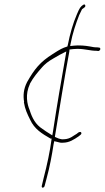

<svg xmlns="http://www.w3.org/2000/svg" viewBox="-20 -680 486 892"><path d="M339 -453C376 -453 398 -444 428 -444H429L436 -443C441 -443 445 -447 446 -451C447 -455 444 -459 441 -459H440L432 -460C428 -460 422 -460 415 -461C388 -466 372 -469 341 -469C327 -469 318 -467 306 -466L308 -477C317 -525 333 -572 348 -610C350 -615 358 -631 361 -637C365 -641 382 -648 375 -657C372 -662 371 -658 367 -658C354 -649 350 -644 337 -613C320 -574 305 -523 295 -471L293 -464C270 -457 259 -451 225 -429C166 -392 140 -359 106 -299C89 -266 87 -236 92 -206L91 -205C96 -173 107 -150 120 -124C140 -80 175 -59 215 -36H220C212 24 199 85 183 146L174 184C173 187 175 192 178 192C182 192 186 188 187 185L197 147C211 96 221 42 229 -10L232 -24L245 -21C255 -18 263 -16 271 -17H272C302 -17 324 -32 346 -47C354 -53 357 -56 358 -59C359 -65 355 -67 353 -67C346 -67 342 -63 336 -58C322 -51 307 -34 277 -33C259 -31 245 -40 235 -44L236 -51C257 -178 278 -312 302 -440L303 -450C315 -451 323 -453 339 -453ZM119 -290V-291C135 -321 155 -344 176 -368C187 -381 204 -395 229 -409C251 -422 267 -431 278 -436L288 -441L286 -428C265 -309 244 -187 226 -68L223 -51L212 -58C199 -66 188 -73 176 -82C146 -101 129 -132 118 -168C106 -196 96 -241 119 -290Z"/></svg>

Font: Stray Cat
Style: ExLtCnObl
Weight: 200
Version: Version 1.0